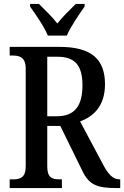

<svg xmlns="http://www.w3.org/2000/svg" viewBox="-20 -951 628 971"><path d="M222 -771H318C337 -816 381 -880 408 -918V-931H363C334 -902 296 -866 270 -832C244 -866 206 -902 177 -931H132V-918C159 -880 204 -816 222 -771ZM29 0H293V-44H281C244 -44 219 -52 219 -109V-314H285L395 -90C430 -15 472 0 569 0H588V-44H584C550 -44 526 -71 498 -125L385 -337C451 -361 511 -413 511 -525C511 -653 441 -714 280 -714H29V-670H46C79 -670 110 -661 110 -604V-109C110 -52 81 -44 46 -44H29ZM267 -363H219V-664H271C360 -664 397 -619 397 -520C397 -417 359 -363 267 -363Z"/></svg>

Font: Noto Serif Sinhala Condensed Medium
Style: Regular
Weight: 500
Width: 3
Designer: Jelle Bosma - Monotype Design Team
Foundry: Monotype Imaging Inc.
Version: Version 2.007